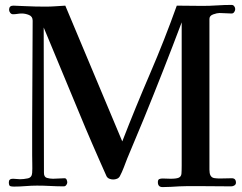

<svg xmlns="http://www.w3.org/2000/svg" viewBox="-20 -759 987 782"><path d="M941 -15Q941 -8 935 -4Q929 0 922 0Q888 0 853 -0.5Q818 -1 783 -1Q765 -1 746.5 -1Q728 -1 710 0Q693 1 676 2Q659 3 642 3Q623 3 623 -17Q623 -27 628.5 -29.5Q634 -32 642 -32Q650 -32 658.5 -31.5Q667 -31 675 -31Q699 -31 708.5 -35.5Q718 -40 719 -51.5Q720 -63 720 -84V-668Q683 -570 644.5 -472Q606 -374 566 -276Q549 -235 532 -194.5Q515 -154 498 -113Q491 -95 484 -76.5Q477 -58 468 -41Q464 -34 456.5 -31Q449 -28 441 -28Q433 -28 425.5 -31Q418 -34 414 -41Q407 -57 400 -72.5Q393 -88 386 -104Q371 -138 356.5 -171.5Q342 -205 328 -238Q285 -340 243 -442.5Q201 -545 158 -647Q158 -499 158.5 -351Q159 -203 159 -55Q159 -38 171 -34.5Q183 -31 196 -31Q208 -31 220 -32Q232 -33 243 -33Q249 -33 251.5 -27Q254 -21 254 -16Q254 -11 250 -5.5Q246 0 240 0Q213 0 185.5 -1.5Q158 -3 131 -3Q108 -3 84 -1Q60 1 37 1Q27 1 21.5 -1Q16 -3 16 -17Q16 -31 33 -31Q40 -31 47.5 -30Q55 -29 62 -29Q76 -29 93 -32.5Q110 -36 111 -55Q112 -72 111.5 -90.5Q111 -109 111 -127Q111 -158 111 -188.5Q111 -219 111 -250Q111 -356 112 -462.5Q113 -569 113 -675Q113 -692 98 -698Q83 -704 69 -704Q60 -704 51 -702.5Q42 -701 33 -701Q26 -701 21.5 -707Q17 -713 17 -719Q17 -736 34 -736Q46 -736 58 -735Q70 -734 82 -734Q103 -733 124 -732.5Q145 -732 166 -732Q186 -732 206.5 -733.5Q227 -735 246 -736L478 -183Q532 -322 591 -459Q650 -596 700 -736Q726 -736 752.5 -735.5Q779 -735 805 -735Q834 -735 864 -737Q894 -739 923 -739Q930 -739 934 -733.5Q938 -728 938 -722Q938 -716 934 -710Q930 -704 923 -704Q911 -704 899 -705Q887 -706 874 -706Q864 -706 848.5 -700.5Q833 -695 833 -682Q833 -605 833 -528Q833 -451 833 -374Q833 -304 833 -233.5Q833 -163 833 -92Q833 -83 833 -68Q833 -53 837 -45Q842 -35 853.5 -33.5Q865 -32 874 -32Q887 -32 899.5 -32.5Q912 -33 924 -33Q941 -33 941 -15Z"/></svg>

Font: Kaisei Opti Medium
Style: Regular
Weight: 500
Designer: Font-Kai, 金井和夫
Foundry: KAZUO KANAI
Version: Version 5.003